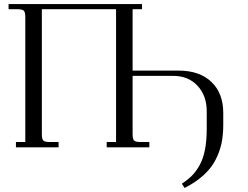

<svg xmlns="http://www.w3.org/2000/svg" viewBox="-20 -722 1215 941"><path d="M22 -676.8V-702.1H675.8V-676.8H629.9V-376H855Q958 -376 1016.1 -320.6Q1074.2 -265.1 1074.2 -168V-110.8Q1074.2 -60.1 1065.4 -18.6Q1056.6 22.9 1035.6 63Q1014.6 103 977.1 137.2Q939.5 171.4 884.8 199.2L871.1 178.2Q900.4 159.2 920.7 138.9Q940.9 118.7 958.3 87.6Q975.6 56.6 984.4 12.2Q993.2 -32.2 993.2 -90.8V-176.8Q993.2 -252.9 948.2 -301.5Q903.3 -350.1 829.1 -350.1H629.9V-65.9Q629.9 -41 637 -33.4Q644 -25.9 668.9 -25.9H711.9V0H502.9V-25.9H548.8V-676.8H185.1V-65.9Q185.1 -41 192.1 -33.4Q199.2 -25.9 224.1 -25.9H267.1V0H58.1V-25.9H104V-637.2Q104 -662.1 96.9 -669.4Q89.8 -676.8 64.9 -676.8Z"/></svg>

Font: Dihjauti
Style: Regular
Weight: 400
Designer: T. Christopher White
Version: Version 3.0.0